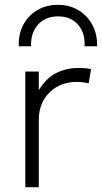

<svg xmlns="http://www.w3.org/2000/svg" viewBox="-20 -777 423 797"><path d="M85 0V-480H141V-403Q174 -455.5 216 -475.2Q258 -495 305 -495Q318 -495 331.8 -494Q345.5 -493 358 -490L348 -431Q335.5 -434 323.2 -435.5Q311 -437 299 -437Q230 -437 185.5 -393.2Q141 -349.5 141 -279V0ZM58 -585Q56 -634.5 76.5 -673.5Q97 -712.5 134.5 -734.8Q172 -757 221 -757Q268.5 -757 305.8 -734.5Q343 -712 363.8 -673Q384.5 -634 383 -585H331Q334 -640.5 303.8 -674.8Q273.5 -709 221 -709Q168.5 -709 137.8 -674.8Q107 -640.5 109 -585Z"/></svg>

Font: Geologica Roman Thin
Style: Regular
Weight: 250
Designer: Sindre Bremnes, Frode Helland
Foundry: Monokrom Skriftforlag AS
Version: Version 1.010;gftools[0.9.28]